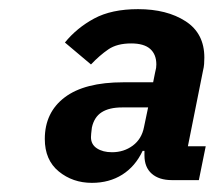

<svg xmlns="http://www.w3.org/2000/svg" viewBox="-20 -724 484 420"><path d="M430 -404 415 -330H356Q328 -330 312 -344Q296 -358 296 -384Q296 -388 296 -392Q296 -396 296 -400V-428L327 -394H292Q276 -360 247.5 -342Q219 -324 181 -324Q139 -324 108.5 -349Q78 -374 78 -420Q78 -478 121.5 -511Q165 -544 250 -544H315L319 -564Q321 -572 321.5 -575.5Q322 -579 322 -583Q322 -605 308.5 -617Q295 -629 267 -629Q236 -629 217 -616Q198 -603 179 -583L122 -631Q148 -663 186 -683.5Q224 -704 282 -704Q345 -704 386 -677.5Q427 -651 427 -598Q427 -591 426.5 -584Q426 -577 424 -569L391 -404ZM304 -489H247Q219 -489 202.5 -478.5Q186 -468 181 -445Q180 -438 179.5 -432Q179 -426 179 -424Q179 -408 192 -399.5Q205 -391 225 -391Q251 -391 270.5 -405.5Q290 -420 295 -446Z"/></svg>

Font: IBM Plex Sans Var
Style: Italic
Weight: 400
Italic angle: -11.31°
Designer: Mike Abbink, Paul van der Laan, Pieter van Rosmalen
Foundry: Bold Monday
Version: Version 1.001